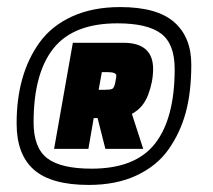

<svg xmlns="http://www.w3.org/2000/svg" viewBox="-20 -702 603 543"><path d="M27 -353Q27 -492 92 -582Q126 -629 184 -655.5Q242 -682 320 -682Q424 -682 472.5 -639.5Q521 -597 521 -519.5Q521 -442 505.5 -384.5Q490 -327 457 -280Q424 -233 366.5 -206Q309 -179 231 -179Q125 -179 76 -222Q27 -265 27 -353ZM312 -636Q188 -636 131.5 -565.5Q75 -495 75 -356Q75 -284 113.5 -254.5Q152 -225 239 -225Q363 -225 418.5 -296Q474 -367 474 -507Q474 -578 435.5 -607Q397 -636 312 -636ZM385 -281H278L256 -368H245L230 -281H133L186 -581H329Q413 -581 413 -507Q413 -471 399 -434Q385 -397 353 -380ZM268 -498 259 -448H275Q291 -448 297 -450.5Q303 -453 306 -468.5Q309 -484 309 -488Q309 -498 284 -498Z"/></svg>

Font: Changa One
Style: Italic
Weight: 400
Italic angle: -12°
Designer: Eduardo Rodriguez Tunni
Foundry: Eduardo Rodriguez Tunni
Version: Version 1.003